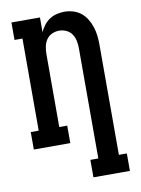

<svg xmlns="http://www.w3.org/2000/svg" viewBox="-102 -811 804 1094"><g transform="rotate(-10 300.0 -264.0)"><path d="M348 215V114H394V-525Q394 -546 389.5 -567.5Q385 -589 373 -606.5Q361 -624 341 -633Q321 -642 300 -642Q279 -642 259 -633Q239 -624 227 -606.5Q215 -589 210.5 -567.5Q206 -546 206 -525V-101H252V0H41V-101H87V-634H41V-735H206V-650Q215 -670 229 -688.5Q243 -707 262 -719.5Q281 -732 303.5 -737.5Q326 -743 348 -743Q374 -743 399 -735.5Q424 -728 444 -712Q464 -696 477.5 -673.5Q491 -651 499 -626.5Q507 -602 510 -576.5Q513 -551 513 -525V114H559V215Z"/></g></svg>

Font: Iosevka Plex Etoile
Style: Bold
Weight: 700
Designer: Belleve Invis
Foundry: Belleve Invis
Version: Version 25.1.1; ttfautohint (v1.8.4)